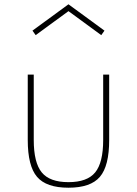

<svg xmlns="http://www.w3.org/2000/svg" viewBox="-20 -860 639 896"><path d="M299.5 16Q403 16 446.2 -34.8Q489.5 -85.5 489.5 -207V-512H461.5V-207Q461.5 -101 424.2 -55.5Q387 -10 299.5 -10Q212 -10 174.8 -55.5Q137.5 -101 137.5 -207V-512H109.5V-207Q109.5 -85.5 152.8 -34.8Q196 16 299.5 16ZM146.5 -696 299.5 -808 452.5 -696 467.5 -717 299.5 -840 131.5 -717Z"/></svg>

Font: Spartan Thin
Style: Regular
Weight: 100
Designer: Matt Bailey, Mirko Velimirovic
Foundry: Matt Bailey
Version: Version 1.003; ttfautohint (v1.8.3)